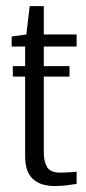

<svg xmlns="http://www.w3.org/2000/svg" viewBox="-20 -608 282 629"><path d="M159.6 1.4Q137.7 1.4 119.7 -3.8Q101.8 -9.1 88.9 -20.6Q76 -32.1 69.1 -50.8Q62.3 -69.4 62.3 -97.2V-455.6H18.2V-488.4L66.3 -495L77.3 -587.8H123.5V-495H231V-455.6H123.5V-107.8Q123.5 -80 134 -61.2Q144.4 -42.5 177.6 -42.5Q191.8 -42.5 207.9 -43.6Q223.9 -44.7 231 -45.5V-5.4Q223.2 -4.7 203 -1.6Q182.9 1.4 159.6 1.4ZM22 -357V-391.3H207.7V-357Z"/></svg>

Font: Alumni Sans Thin
Style: Regular
Weight: 100
Designer: Robert E. Leuschke
Foundry: Robert E. Leuschke
Version: Version 1.018